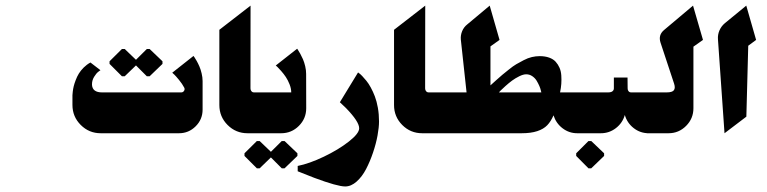

<svg xmlns="http://www.w3.org/2000/svg" viewBox="-221 -474 2729 683"><path d="M222.7 -202.7 262.7 -241.3 301.3 -202.7H311.3L357 -246.7V-256L311.3 -299.7H301.3L262.7 -261.3L222.7 -299.7H212.7L168.7 -256V-246.7L212.7 -202.7ZM137.3 0H415.7Q450.3 0 475 -24.7Q499.7 -49.3 499.7 -84V-185.7Q499.7 -198.7 496.3 -212.8Q493 -227 488.3 -237.7Q483.7 -248.3 478.8 -257Q474 -265.7 470.7 -270.3Q467.3 -275 467.3 -275L391.7 -215.3Q394.7 -212.7 399.5 -208.2Q404.3 -203.7 415.8 -189.7Q427.3 -175.7 434.3 -162.3Q437.3 -156.7 433.8 -151Q430.3 -145.3 423.7 -145.3H142Q108.3 -145.3 106.3 -171.7Q106.3 -173.3 106.3 -175Q106.3 -188.3 113.8 -200.7Q121.3 -213 128.7 -218.7L136.3 -224.3L100.7 -251.7Q87.3 -244.3 76.7 -233.7Q66 -223 59.5 -212.3Q53 -201.7 48.2 -188.8Q43.3 -176 41.2 -167Q39 -158 37.8 -147.8Q36.7 -137.7 36.7 -135Q36.7 -132.3 36.7 -130V-100.7Q36.7 -59 66.2 -29.5Q95.7 0 137.3 0Z M659.7 0H755.7V-145.3H682.3Q674 -145.3 670.7 -154.7Q670 -157.3 670 -159.7L670.3 -454L559.3 -368V-100.3Q559.3 -58.7 588.7 -29.3Q618 0 659.7 0Z M702.7 124.7 742.7 86 781.3 124.7H791.3L837 80.7V71.3L791.3 27.7H781.3L742.7 66L702.7 27.7H692.7L648.7 71.3V80.7L692.7 124.7ZM709 0H779.3Q816 0 842.2 -26.2Q868.3 -52.3 868.3 -89L868 -211.3Q868 -224.3 864.7 -238.5Q861.3 -252.7 856.7 -263.3Q852 -274 847.2 -282.7Q842.3 -291.3 839.2 -296Q836 -300.7 836 -300.7L760 -241Q762.3 -239 766 -235.7Q769.7 -232.3 779.2 -221.5Q788.7 -210.7 795.8 -200Q803 -189.3 809 -174.2Q815 -159 815 -145.3H709Z M1007 189.3Q1028 189.3 1047.7 171.8Q1067.3 154.3 1081.3 127.3Q1095.3 100.3 1106 68.7Q1116.7 37 1122 8Q1127.3 -21 1127.3 -42Q1127.3 -67.3 1123.2 -90.7Q1119 -114 1112.5 -131Q1106 -148 1098 -162.7Q1090 -177.3 1082 -187Q1074 -196.7 1067.5 -203.5Q1061 -210.3 1056.7 -213.3L1052.7 -216.3L988 -110.3Q988 -110.3 1009.7 -89.7Q1056.7 -41.3 1056.7 -17.7Q1056.7 0.7 1019.7 29.7Q982.7 58.7 930.7 83.5Q878.7 108.3 838 116.3V135.3Q838 135.3 897.3 158.7Q979.3 189.3 1007 189.3ZM-201 -9Z M1281 0H1377V-145.3H1303.7Q1295.3 -145.3 1292 -154.7Q1291.3 -157.3 1291.3 -159.7L1291.7 -454L1180.7 -368V-100.3Q1180.7 -58.7 1210 -29.3Q1239.3 0 1281 0Z M1634.3 0Q1667.7 0 1690.2 -7.5Q1712.7 -15 1725.7 -28.5Q1738.7 -42 1748 -63.7Q1757 -35.3 1780.2 -17.7Q1803.3 0 1832.7 0H1892.7V-145.3H1771.3Q1774.7 -161.3 1775.7 -175.8Q1776.7 -190.3 1775.7 -205.5Q1774.7 -220.7 1769.5 -232.7Q1764.3 -244.7 1755.8 -254.2Q1747.3 -263.7 1732.7 -269Q1718 -274.3 1698.7 -274.3Q1685 -274.3 1670.8 -271Q1656.7 -267.7 1641.7 -259.8Q1626.7 -252 1615.5 -245.5Q1604.3 -239 1588.7 -226.3Q1573 -213.7 1565.7 -207.7Q1558.3 -201.7 1542.5 -187.3Q1526.7 -173 1523.7 -170.3V-309L1556 -332L1521 -454L1441.3 -387.3Q1429 -377.7 1423 -363.2Q1417 -348.7 1418.3 -333.3L1438.7 -145.3H1330.3V0ZM1704.7 -145.3H1553.7Q1556 -148 1560.3 -152.3Q1564.7 -156.7 1576.8 -167.7Q1589 -178.7 1600.5 -187.2Q1612 -195.7 1626.2 -202.7Q1640.3 -209.7 1651 -209.7Q1662.7 -209.7 1672.5 -203Q1682.3 -196.3 1688 -186.8Q1693.7 -177.3 1697.7 -168Q1701.7 -158.7 1703 -152Z M1872.3 124.7H1882.3L1928 80.7V71.3L1882.3 27.7H1872.3L1828.7 71.3V80.7ZM1916.3 0Q1946.3 0 1970 -18.3Q1993.7 -36.7 2001.7 -65Q2009.7 -36.7 2033.2 -18.3Q2056.7 0 2086.7 0H2128V-145.3H2023.7Q2015.3 -145.3 2012.3 -154.7Q2011.7 -157.3 2011.7 -159.7L2011.3 -198.3H1962.7V-159.7Q1962.7 -153.3 1957.7 -149.3Q1952.7 -145.3 1941.7 -145.3H1846.3V0Z M2081 0H2157Q2193.7 0 2219.7 -26.2Q2245.7 -52.3 2245.7 -89V-308L2279.7 -332L2244.3 -454L2141 -367Q2120 -349.3 2128.7 -322.3L2177 -176.3Q2182 -161 2176.3 -153.2Q2170.7 -145.3 2150.3 -145.3H2081Z M2356.3 0 2434 -59 2440.7 -311.3 2468.7 -332 2433.7 -454 2357.3 -391.3Q2344.7 -380.7 2338.2 -365.5Q2331.7 -350.3 2333 -334Z"/></svg>

Font: Jomhuria
Style: Regular
Weight: 400
Designer: Arabic design by Kourosh Beigpour, Latin design by Eben Sorkin, engineering by Lasse Fister and Khaled Hosney
Version: Version 1.0000